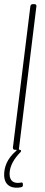

<svg xmlns="http://www.w3.org/2000/svg" viewBox="-33 -720 216 923"><path d="M66 158C38 163 13 154 13 116C13 78 36 41 65 12C71 6 69 0 61 0C59 0 57 -2 58 -4L142 -690C143 -696 139 -700 133 -700H124C118 -700 114 -696 113 -690L29 -10C29 -4 32 0 38 0H45C48 0 48 2 45 5C-1 44 -14 87 -13 124C-11 179 33 188 69 180C75 179 78 174 77 168V165C77 158 73 156 66 158Z"/></svg>

Font: Barlow Condensed Thin
Style: Italic
Weight: 250
Width: 3
Italic angle: -7°
Designer: Jeremy Tribby
Foundry: Tribby Type
Version: Version 1.422;hotconv 1.0.109;makeotfexe 2.5.65596